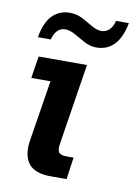

<svg xmlns="http://www.w3.org/2000/svg" viewBox="-70 -613 467 661"><g transform="rotate(10 163.5 -283.0)"><path d="M153 0Q98 0 76 -28Q54 -56 62 -109L96 -322H29L41 -399H210L166 -119Q162 -97 167.5 -87Q173 -77 195 -77H220L209 0ZM231 -464Q209 -464 188.5 -475Q168 -486 150 -496.5Q132 -507 115 -507Q99 -507 88 -495.5Q77 -484 72 -464H27Q36 -517 60.5 -541.5Q85 -566 122 -566Q145 -566 165 -555.5Q185 -545 203.5 -534Q222 -523 238 -523Q255 -523 266.5 -535Q278 -547 282 -566H327Q317 -514 292.5 -489Q268 -464 231 -464Z"/></g></svg>

Font: Rokkitt SemiBold
Style: Italic
Weight: 600
Italic angle: -9°
Designer: Vernon Adams
Foundry: Vernon Adams
Version: Version 3.103